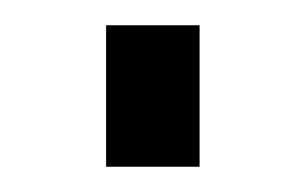

<svg xmlns="http://www.w3.org/2000/svg" viewBox="-20 -132 242 152"><path d="M64 0V-112H138V0Z"/></svg>

Font: YasnoRaleway Medium
Style: Regular
Weight: 500
Designer: Matt McInerney, Pablo Impallari, Rodrigo Fuenzalida
Foundry: Matt McInerney, Pablo Impallari, Rodrigo Fuenzalida
Version: Version 4.026